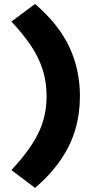

<svg xmlns="http://www.w3.org/2000/svg" viewBox="-20 -802 486 944"><path d="M152.5 122 36 34Q123.5 -58.5 166.2 -142.8Q209 -227 209 -329.5Q209 -399 190 -459Q171 -519 132.8 -576.5Q94.5 -634 36 -696L152.5 -782.5Q269.5 -681.5 321.2 -570.2Q373 -459 373 -329.5Q373 -243.5 350.5 -166Q328 -88.5 279.2 -17Q230.5 54.5 152.5 122Z"/></svg>

Font: Karla ExtraBold
Style: Regular
Weight: 800
Designer: Jonathan Pinhorn
Version: Version 2.001